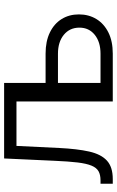

<svg xmlns="http://www.w3.org/2000/svg" viewBox="167 -748 581 956"><g transform="rotate(-90 458.0 -270.5)"><path d="M20.5 0V-61H37.1Q65.4 -61 83 -71Q100.6 -81.1 110.8 -106Q121.1 -130.9 126.5 -175Q131.8 -219.2 134.8 -288.1L146.5 -541H495.6V0H430.2V-479.5H209L198.7 -267.1Q194.3 -176.8 180.9 -117.4Q167.5 -58.1 135.7 -29.1Q104 0 43.9 0ZM510.7 -334.5H668.5Q730 -334.5 773.7 -313.2Q817.4 -292 840.6 -254.6Q863.8 -217.3 863.8 -168.5Q863.8 -119.6 840.6 -81.5Q817.4 -43.5 773.7 -21.7Q730 0 668.5 0H457V-541H522.5V-61H668Q726.6 -61 762.2 -89.8Q797.9 -118.7 797.9 -166Q797.9 -214.4 762.2 -243.7Q726.6 -272.9 668 -272.9H510.7Z"/></g></svg>

Font: Inter 17pt Light
Style: Regular
Weight: 300
Version: Version 4.001;git-66647c0bb